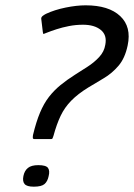

<svg xmlns="http://www.w3.org/2000/svg" viewBox="-20 -691 504 722"><path d="M111 -168Q104 -168 103.5 -171.5Q103 -175 104 -183Q116 -233 130.5 -267.5Q145 -302 164 -326.5Q183 -351 207.5 -371Q232 -391 262 -410Q284 -424 309 -440Q334 -456 353 -476.5Q372 -497 376 -523Q383 -559 359 -578.5Q335 -598 292 -598Q265 -598 239.5 -593Q214 -588 192.5 -581Q171 -574 156 -568Q147 -565 144.5 -563.5Q142 -562 141 -571L135 -621Q135 -627 141 -631.5Q147 -636 153 -639Q185 -654 226.5 -662.5Q268 -671 302 -671Q389 -671 432 -630.5Q475 -590 460 -520Q450 -472 425.5 -443.5Q401 -415 370.5 -397Q340 -379 312 -362Q273 -338 248 -312.5Q223 -287 208 -255.5Q193 -224 181 -180Q179 -173 177.5 -170.5Q176 -168 172 -168ZM68 -29Q72 -49 85 -59.5Q98 -70 124 -70Q153 -70 160.5 -59.5Q168 -49 163 -29Q159 -9 147.5 1Q136 11 107 11Q81 11 72.5 1Q64 -9 68 -29Z"/></svg>

Font: Glory Medium
Style: Italic
Weight: 500
Italic angle: -12°
Version: Version 1.011